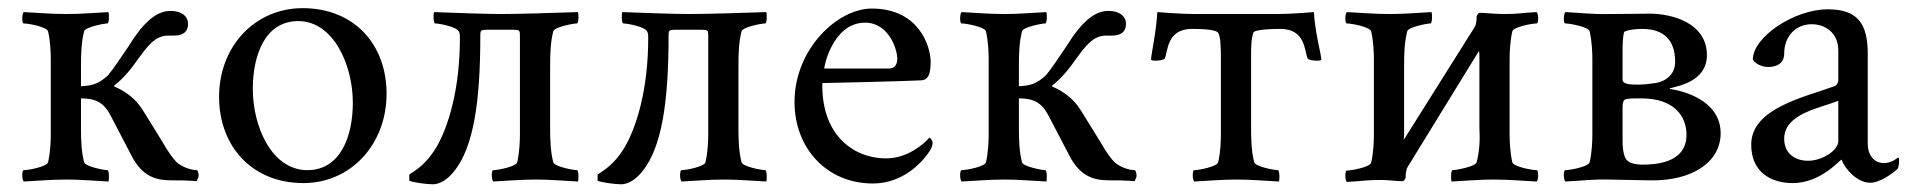

<svg xmlns="http://www.w3.org/2000/svg" viewBox="-20 -449 4754 478"><path d="M106.4 -113.3C106.4 -99.6 105.5 -69.3 99.6 -44.9C96.7 -34.2 51.8 -25.4 39.1 -25.4C34.2 -25.4 34.2 -2 39.1 2.9C79.1 1 106.4 -2 146.5 -2C183.6 -2 210.9 1 250 2.9C252 -2.9 252 -25.4 247.1 -25.4C239.3 -25.4 192.4 -34.2 189.5 -44.9C182.6 -71.3 181.6 -99.6 181.6 -131.8V-204.1C218.8 -204.1 238.3 -193.4 254.9 -162.1L311.5 -53.7C339.8 -5.9 373 0 409.2 0C425.8 0 442.4 0 456.1 1C460.9 1 465.8 2 469.7 2C470.7 0 474.6 -8.8 474.6 -10.7C474.6 -16.6 472.7 -25.4 469.7 -25.4C464.8 -25.4 442.4 -27.3 420.9 -43.9C410.2 -54.7 398.4 -71.3 383.8 -96.7L355.5 -142.6C345.7 -158.2 335.9 -174.8 328.1 -185.5C309.6 -210.9 280.3 -227.5 264.6 -233.4V-236.3C283.2 -250 304.7 -274.4 321.3 -298.8C345.7 -332 365.2 -360.4 398.4 -360.4H413.1C438.5 -360.4 448.2 -372.1 448.2 -389.6C448.2 -408.2 432.6 -421.9 404.3 -421.9C363.3 -421.9 332 -380.9 313.5 -354.5L298.8 -332C281.2 -305.7 260.7 -275.4 249 -261.7C225.6 -239.3 207 -235.4 181.6 -234.4V-284.2C181.6 -316.4 182.6 -344.7 189.5 -371.1C192.4 -381.8 239.3 -390.6 247.1 -390.6C252 -390.6 252 -413.1 250 -418.9C210.9 -417 183.6 -414.1 146.5 -414.1C106.4 -414.1 79.1 -417 39.1 -418.9C34.2 -414.1 34.2 -390.6 39.1 -390.6C51.8 -390.6 96.7 -381.8 99.6 -371.1C105.5 -346.7 106.4 -316.4 106.4 -302.7Z M722.7 -396.5C809.6 -396.5 858.4 -288.1 858.4 -193.4C858.4 -110.4 828.1 -25.4 745.1 -25.4C657.2 -25.4 609.4 -132.8 609.4 -227.5C609.4 -311.5 639.6 -396.5 722.7 -396.5ZM733.4 -428.7C615.2 -428.7 525.4 -334 525.4 -208C525.4 -85.9 606.4 6.8 735.4 6.8C853.5 6.8 942.4 -89.8 942.4 -215.8C942.4 -337.9 862.3 -428.7 733.4 -428.7Z M1227.5 -414.1C1190.4 -414.1 1109.4 -417 1060.5 -418.9C1058.6 -413.1 1058.6 -390.6 1063.5 -390.6C1072.3 -390.6 1116.2 -382.8 1122.1 -371.1C1125 -366.2 1125 -360.4 1125 -355.5C1125 -222.7 1094.7 -131.8 1067.4 -84C1049.8 -54.7 1031.2 -34.2 999 -14.6V1C1006.8 4.9 1042 9.8 1057.6 9.8C1073.2 9.8 1092.8 0 1111.3 -23.4C1158.2 -83 1175.8 -191.4 1175.8 -361.3C1175.8 -373 1176.8 -375 1193.4 -375H1256.8C1273.4 -375 1274.4 -373 1274.4 -361.3V-113.3C1274.4 -99.6 1273.4 -69.3 1267.6 -44.9C1264.6 -34.2 1219.7 -25.4 1208 -25.4C1203.1 -25.4 1203.1 -2 1208 2.9C1248 1 1274.4 -2 1314.5 -2C1351.6 -2 1379.9 1 1418.9 2.9C1420.9 -2.9 1420.9 -25.4 1416 -25.4C1407.2 -25.4 1360.4 -34.2 1357.4 -44.9C1350.6 -71.3 1349.6 -99.6 1349.6 -131.8V-284.2C1349.6 -316.4 1350.6 -344.7 1357.4 -371.1C1360.4 -381.8 1407.2 -390.6 1416 -390.6C1420.9 -390.6 1420.9 -413.1 1418.9 -418.9C1370.1 -417 1264.6 -414.1 1227.5 -414.1Z M1696.3 -414.1C1659.2 -414.1 1578.1 -417 1529.3 -418.9C1527.3 -413.1 1527.3 -390.6 1532.2 -390.6C1541 -390.6 1585 -382.8 1590.8 -371.1C1593.8 -366.2 1593.8 -360.4 1593.8 -355.5C1593.8 -222.7 1563.5 -131.8 1536.1 -84C1518.6 -54.7 1500 -34.2 1467.8 -14.6V1C1475.6 4.9 1510.7 9.8 1526.4 9.8C1542 9.8 1561.5 0 1580.1 -23.4C1627 -83 1644.5 -191.4 1644.5 -361.3C1644.5 -373 1645.5 -375 1662.1 -375H1725.6C1742.2 -375 1743.2 -373 1743.2 -361.3V-113.3C1743.2 -99.6 1742.2 -69.3 1736.3 -44.9C1733.4 -34.2 1688.5 -25.4 1676.8 -25.4C1671.9 -25.4 1671.9 -2 1676.8 2.9C1716.8 1 1743.2 -2 1783.2 -2C1820.3 -2 1848.6 1 1887.7 2.9C1889.6 -2.9 1889.6 -25.4 1884.8 -25.4C1876 -25.4 1829.1 -34.2 1826.2 -44.9C1819.3 -71.3 1818.4 -99.6 1818.4 -131.8V-284.2C1818.4 -316.4 1819.3 -344.7 1826.2 -371.1C1829.1 -381.8 1876 -390.6 1884.8 -390.6C1889.6 -390.6 1889.6 -413.1 1887.7 -418.9C1838.9 -417 1733.4 -414.1 1696.3 -414.1Z M2027.3 -242.2C2039.1 -242.2 2243.2 -247.1 2273.4 -249C2292 -250 2296.9 -266.6 2296.9 -294.9C2296.9 -334 2267.6 -427.7 2150.4 -427.7C2064.5 -427.7 1958 -326.2 1958 -195.3C1958 -80.1 2038.1 7.8 2153.3 7.8C2229.5 7.8 2278.3 -46.9 2295.9 -75.2C2298.8 -80.1 2301.8 -87.9 2301.8 -92.8C2301.8 -100.6 2294.9 -106.4 2293.9 -106.4C2281.2 -91.8 2240.2 -54.7 2186.5 -54.7C2100.6 -54.7 2024.4 -117.2 2027.3 -242.2ZM2133.8 -392.6C2193.4 -392.6 2214.8 -324.2 2213.9 -300.8C2212.9 -283.2 2203.1 -278.3 2191.4 -278.3H2032.2C2030.3 -278.3 2051.8 -392.6 2133.8 -392.6Z M2441.4 -113.3C2441.4 -99.6 2440.4 -69.3 2434.6 -44.9C2431.6 -34.2 2386.7 -25.4 2374 -25.4C2369.1 -25.4 2369.1 -2 2374 2.9C2414.1 1 2441.4 -2 2481.4 -2C2518.6 -2 2545.9 1 2585 2.9C2586.9 -2.9 2586.9 -25.4 2582 -25.4C2574.2 -25.4 2527.3 -34.2 2524.4 -44.9C2517.6 -71.3 2516.6 -99.6 2516.6 -131.8V-204.1C2553.7 -204.1 2573.2 -193.4 2589.8 -162.1L2646.5 -53.7C2674.8 -5.9 2708 0 2744.1 0C2760.7 0 2777.3 0 2791 1C2795.9 1 2800.8 2 2804.7 2C2805.7 0 2809.6 -8.8 2809.6 -10.7C2809.6 -16.6 2807.6 -25.4 2804.7 -25.4C2799.8 -25.4 2777.3 -27.3 2755.9 -43.9C2745.1 -54.7 2733.4 -71.3 2718.8 -96.7L2690.4 -142.6C2680.7 -158.2 2670.9 -174.8 2663.1 -185.5C2644.5 -210.9 2615.2 -227.5 2599.6 -233.4V-236.3C2618.2 -250 2639.6 -274.4 2656.2 -298.8C2680.7 -332 2700.2 -360.4 2733.4 -360.4H2748C2773.4 -360.4 2783.2 -372.1 2783.2 -389.6C2783.2 -408.2 2767.6 -421.9 2739.3 -421.9C2698.2 -421.9 2667 -380.9 2648.4 -354.5L2633.8 -332C2616.2 -305.7 2595.7 -275.4 2584 -261.7C2560.5 -239.3 2542 -235.4 2516.6 -234.4V-284.2C2516.6 -316.4 2517.6 -344.7 2524.4 -371.1C2527.3 -381.8 2574.2 -390.6 2582 -390.6C2586.9 -390.6 2586.9 -413.1 2585 -418.9C2545.9 -417 2518.6 -414.1 2481.4 -414.1C2441.4 -414.1 2414.1 -417 2374 -418.9C2369.1 -414.1 2369.1 -390.6 2374 -390.6C2386.7 -390.6 2431.6 -381.8 2434.6 -371.1C2440.4 -346.7 2441.4 -316.4 2441.4 -302.7Z M3019.5 -113.3C3019.5 -99.6 3018.6 -69.3 3012.7 -44.9C3009.8 -34.2 2964.8 -25.4 2953.1 -25.4C2948.2 -25.4 2948.2 -2 2953.1 2.9C2993.2 1 3019.5 -2 3059.6 -2C3096.7 -2 3125 1 3164.1 2.9C3166 -2.9 3166 -25.4 3161.1 -25.4C3152.3 -25.4 3105.5 -34.2 3102.5 -44.9C3095.7 -71.3 3094.7 -99.6 3094.7 -131.8V-308.6C3094.7 -330.1 3094.7 -351.6 3100.6 -368.2C3101.6 -372.1 3120.1 -377 3168 -377C3230.5 -377 3227.5 -321.3 3235.4 -303.7C3237.3 -299.8 3249 -297.9 3258.8 -297.9C3264.6 -297.9 3269.5 -298.8 3269.5 -300.8C3269.5 -313.5 3253.9 -367.2 3251 -418.9C3251 -418.9 3196.3 -414.1 3161.1 -414.1H2954.1C2918.9 -414.1 2861.3 -418.9 2861.3 -418.9C2858.4 -367.2 2845.7 -313.5 2845.7 -300.8C2845.7 -298.8 2850.6 -297.9 2856.4 -297.9C2866.2 -297.9 2877.9 -299.8 2879.9 -303.7C2887.7 -321.3 2884.8 -377 2947.3 -377C2995.1 -377 3009.8 -372.1 3012.7 -367.2C3018.6 -359.4 3019.5 -330.1 3019.5 -306.6Z M3474.6 -100.6C3475.6 -106.4 3475.6 -111.3 3475.6 -116.2V-284.2C3475.6 -316.4 3476.6 -344.7 3483.4 -371.1C3486.3 -381.8 3533.2 -390.6 3541 -390.6C3545.9 -390.6 3545.9 -413.1 3543.9 -418.9C3504.9 -417 3477.5 -414.1 3440.4 -414.1C3400.4 -414.1 3373 -417 3333 -418.9C3328.1 -414.1 3328.1 -390.6 3333 -390.6C3345.7 -390.6 3390.6 -381.8 3393.6 -371.1C3399.4 -346.7 3400.4 -316.4 3400.4 -302.7V-112.3C3400.4 -98.6 3399.4 -68.4 3393.6 -43.9C3390.6 -33.2 3345.7 -24.4 3333 -24.4C3328.1 -24.4 3328.1 -1 3333 3.9C3373 2 3378.9 -1 3418.9 -1C3428.7 -1 3440.4 0 3451.2 1C3459 2 3470.7 2 3473.6 2C3478.5 -2.9 3479.5 -5.9 3479.5 -7.8C3479.5 -15.6 3480.5 -27.3 3484.4 -33.2L3662.1 -322.3C3663.1 -316.4 3663.1 -311.5 3663.1 -306.6V-131.8C3665 -99.6 3663.1 -71.3 3656.2 -44.9C3653.3 -34.2 3604.5 -25.4 3596.7 -25.4C3591.8 -25.4 3591.8 -2.9 3593.8 2.9C3632.8 1 3660.2 -2 3697.3 -2C3737.3 -2 3765.6 1 3805.7 2.9C3810.5 -2 3810.5 -25.4 3805.7 -25.4C3793 -25.4 3748 -34.2 3745.1 -44.9C3739.3 -69.3 3738.3 -99.6 3738.3 -113.3V-302.7C3738.3 -316.4 3739.3 -346.7 3745.1 -371.1C3748 -381.8 3793 -390.6 3805.7 -390.6C3810.5 -390.6 3810.5 -414.1 3805.7 -418.9C3765.6 -417 3763.7 -414.1 3723.6 -414.1C3713.9 -414.1 3695.3 -415 3684.6 -416C3676.8 -417 3665 -417 3662.1 -417C3657.2 -412.1 3656.2 -409.2 3656.2 -407.2C3656.2 -399.4 3655.3 -387.7 3651.4 -381.8Z M4066.4 -204.1C4150.4 -204.1 4178.7 -157.2 4178.7 -113.3C4178.7 -41 4096.7 -39.1 4067.4 -39.1C4059.6 -39.1 4040 -41 4033.2 -47.9C4019.5 -55.7 4019.5 -91.8 4019.5 -99.6V-181.6C4019.5 -186.5 4019.5 -197.3 4025.4 -201.2C4032.2 -204.1 4045.9 -204.1 4066.4 -204.1ZM4068.4 -377C4124 -377 4150.4 -347.7 4150.4 -294.9C4150.4 -261.7 4124 -243.2 4092.8 -241.2C4082 -239.3 4070.3 -238.3 4059.6 -238.3C4037.1 -238.3 4019.5 -239.3 4019.5 -251V-320.3C4019.5 -343.8 4020.5 -355.5 4022.5 -366.2C4023.4 -369.1 4023.4 -370.1 4026.4 -371.1C4035.2 -375 4053.7 -377 4068.4 -377ZM3944.3 -113.3C3944.3 -99.6 3943.4 -69.3 3937.5 -44.9C3934.6 -34.2 3889.6 -25.4 3877 -25.4C3872.1 -25.4 3872.1 -2 3877 2.9C3917 1 3944.3 -2.9 3984.4 -2L4087.9 0C4193.4 2 4263.7 -45.9 4263.7 -117.2C4263.7 -201.2 4166 -223.6 4137.7 -227.5C4136.7 -227.5 4135.7 -229.5 4142.6 -230.5C4154.3 -234.4 4229.5 -245.1 4229.5 -311.5C4229.5 -391.6 4143.6 -415 4086.9 -415C4045.9 -415 4047.9 -414.1 3984.4 -414.1C3944.3 -413.1 3917 -417 3877 -418.9C3872.1 -414.1 3872.1 -390.6 3877 -390.6C3889.6 -390.6 3934.6 -381.8 3937.5 -371.1C3943.4 -346.7 3944.3 -316.4 3944.3 -302.7Z M4481.4 -48.8C4448.2 -48.8 4421.9 -67.4 4421.9 -103.5C4421.9 -167 4512.7 -179.7 4556.6 -198.2V-97.7C4556.6 -75.2 4517.6 -48.8 4481.4 -48.8ZM4530.3 -425.8C4446.3 -425.8 4343.8 -356.4 4343.8 -300.8C4350.6 -289.1 4368.2 -282.2 4381.8 -282.2C4404.3 -282.2 4421.9 -292 4421.9 -315.4C4421.9 -359.4 4451.2 -388.7 4490.2 -388.7C4524.4 -388.7 4556.6 -367.2 4556.6 -323.2V-250C4556.6 -243.2 4553.7 -237.3 4546.9 -234.4C4472.7 -207 4339.8 -179.7 4339.8 -88.9C4339.8 -20.5 4388.7 6.8 4443.4 6.8C4512.7 6.8 4560.5 -50.8 4564.5 -51.8C4573.2 -28.3 4603.5 5.9 4635.7 5.9C4661.1 5.9 4690.4 -16.6 4704.1 -28.3C4707 -33.2 4708 -43 4708 -48.8C4708 -51.8 4708 -56.6 4705.1 -56.6C4702.1 -54.7 4689.5 -43 4669.9 -43C4645.5 -43 4629.9 -63.5 4629.9 -90.8V-315.4C4629.9 -391.6 4603.5 -425.8 4530.3 -425.8Z"/></svg>

Font: Crimson
Style: Roman
Weight: 400
Version: Version 0.2